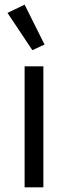

<svg xmlns="http://www.w3.org/2000/svg" viewBox="-20 -799 290 819"><path d="M12 -744 118 -585 170 -609 85 -779ZM85 0H165V-516H85Z"/></svg>

Font: Braiins Sans
Style: Regular
Weight: 400
Designer: Mike Abbink, Paul van der Laan, Pieter van Rosmalen, Jiri Chlebus, Lubos Buracinsky
Foundry: Bold Monday, Sudetype
Version: Version 1.000;hotconv 1.0.109;makeotfexe 2.5.65596